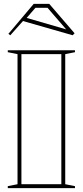

<svg xmlns="http://www.w3.org/2000/svg" viewBox="-20 -966 425 986"><path d="M365 -708V-698L315 -688V-20L365 -10V0H20V-10L70 -20V-688L20 -698V-708ZM90 -20H295V-688H90ZM33 -785 23 -792 153 -946H233L363 -795L353 -785L98 -858ZM320 -815 224 -926H162L117 -874L317 -816Z"/></svg>

Font: Kalnia Glaze Thin
Style: Bold
Weight: 700
Version: Version 1.110